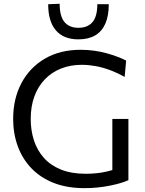

<svg xmlns="http://www.w3.org/2000/svg" viewBox="-20 -991 773 1022"><path d="M430 10.5Q337 10.5 266.2 -17.2Q195.5 -45 147.5 -95Q99.5 -145 74.8 -212.2Q50 -279.5 50 -358Q50 -465.5 94.2 -548.8Q138.5 -632 219.2 -679Q300 -726 409.5 -726Q447 -726 482.2 -721Q517.5 -716 548.8 -707.2Q580 -698.5 606.2 -688.5Q632.5 -678.5 651.5 -668.5L643.5 -581.5Q602 -604.5 563 -618.8Q524 -633 487 -639.5Q450 -646 415 -646Q355.5 -646 305.8 -626.5Q256 -607 219.5 -569.5Q183 -532 163.2 -478.5Q143.5 -425 143.5 -357.5Q143.5 -296.5 160.8 -243.5Q178 -190.5 213.8 -150.5Q249.5 -110.5 305 -88.2Q360.5 -66 436.5 -66Q464.5 -66 492.5 -68.8Q520.5 -71.5 547.8 -77.8Q575 -84 601.5 -93.8Q628 -103.5 653 -117L663.5 -32Q646.5 -24 621.2 -16.5Q596 -9 565 -2.8Q534 3.5 499.8 7Q465.5 10.5 430 10.5ZM578 -30.5Q578 -83.5 578 -123Q578 -162.5 578 -202Q578 -249 578 -285Q578 -321 578 -358H663.5Q663.5 -321 663.5 -285Q663.5 -249 663.5 -202Q663.5 -162.5 663.5 -123.2Q663.5 -84 663.5 -32ZM397.5 -781.5Q319 -781.5 277.8 -829Q236.5 -876.5 236.5 -968.5L297.5 -971Q297.5 -904.5 323.2 -873.8Q349 -843 397.5 -843Q446.5 -843 472.2 -873.2Q498 -903.5 498 -968.5H559Q559 -907 540.8 -865.2Q522.5 -823.5 486.5 -802.5Q450.5 -781.5 397.5 -781.5Z"/></svg>

Font: Commissioner Thin
Style: Regular
Weight: 400
Version: Version 1.000